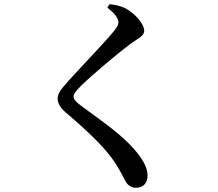

<svg xmlns="http://www.w3.org/2000/svg" viewBox="-20 -829 1040 916"><path d="M492 -793C526 -766 545 -743 545 -723C545 -710 539 -700 523 -680C481 -627 336 -479 284 -417C265 -395 255 -377 255 -358C255 -337 268 -314 293 -293C412 -192 487 -117 530 -51C557 -9 567 15 579 36C588 53 606 67 628 67C668 67 684 39 684 9C684 -23 668 -58 636 -98C566 -186 465 -251 366 -325C345 -341 331 -354 331 -368C331 -380 339 -392 367 -420C409 -462 533 -568 603 -620C643 -649 668 -657 668 -683C668 -714 625 -765 577 -790C555 -801 530 -806 503 -809Z"/></svg>

Font: Noto Serif CJK HK SemiBold
Style: Regular
Weight: 600
Designer: Ryoko NISHIZUKA 西塚涼子 (kana & ideographs); Frank Grießhammer (Latin, Greek & Cyrillic); Wenlong ZHANG 张文龙 (bopomofo); San
Foundry: Adobe
Version: Version 2.001;hotconv 1.1.0;makeotfexe 2.6.0